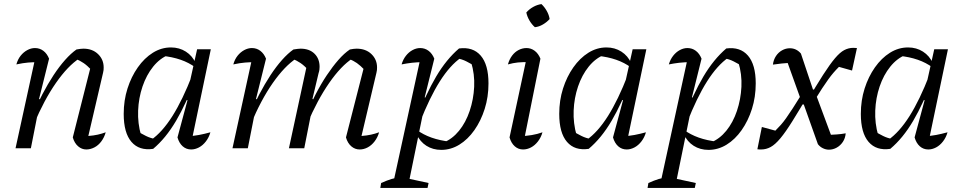

<svg xmlns="http://www.w3.org/2000/svg" viewBox="-20 -725 4706 939"><path d="M336 -53 425 -405 428 -382Q406 -405 389 -416.5Q372 -428 349 -438L369 -440Q312 -403 254 -320Q196 -237 146 -118L134 -150Q159 -210 186.5 -262.5Q214 -315 242 -357.5Q270 -400 298.5 -432Q327 -464 354 -483Q365 -485 373 -486Q381 -487 388 -487Q432 -487 459.5 -460.5Q487 -434 487 -395Q487 -389 486.5 -382.5Q486 -376 484 -369L412 -60Q438 -62 458 -66.5Q478 -71 497 -78Q490 -53 475.5 -33.5Q461 -14 441.5 -4Q422 6 402 6Q380 6 362 -9.5Q344 -25 336 -53ZM56 0 156 -458 167 -421Q141 -421 117 -419Q93 -417 60 -410Q67 -435 81 -452.5Q95 -470 113.5 -480Q132 -490 151 -490Q174 -490 192 -476.5Q210 -463 220 -438L171 -241L178 -238L131 0Z M729 3Q661 13 623 -31Q585 -75 585 -168Q585 -234 603.5 -292Q622 -350 654 -395.5Q686 -441 727.5 -467Q769 -493 816 -493Q857 -493 889 -472.5Q921 -452 937 -416L936 -395Q873 -442 772 -452L805 -457Q762 -440 729 -399Q696 -358 677 -302Q658 -246 655.5 -184Q653 -122 670 -63L649 -85Q672 -71 694 -60Q716 -49 741 -45L718 -40Q773 -78 823 -157Q873 -236 921 -360L939 -346Q891 -219 841 -134Q791 -49 729 3ZM915 -25 901 -59Q927 -60 953.5 -65Q980 -70 1009 -78Q1002 -53 987 -33.5Q972 -14 953 -4Q934 6 915 6Q891 6 873.5 -9.5Q856 -25 848 -53L897 -235L889 -237L944 -484H1011Z M1482 -118 1471 -150Q1496 -210 1523 -262.5Q1550 -315 1578.5 -357.5Q1607 -400 1635 -432Q1663 -464 1691 -483Q1701 -485 1709 -486Q1717 -487 1724 -487Q1769 -487 1796.5 -460.5Q1824 -434 1824 -395Q1824 -389 1823.5 -382.5Q1823 -376 1821 -369L1748 -60Q1774 -62 1794.5 -66.5Q1815 -71 1834 -78Q1827 -53 1812 -33.5Q1797 -14 1778 -4Q1759 6 1739 6Q1716 6 1698 -9.5Q1680 -25 1672 -53L1762 -405L1764 -382Q1742 -405 1725.5 -416.5Q1709 -428 1685 -438L1705 -440Q1648 -403 1590 -319.5Q1532 -236 1482 -118ZM1117 0 1217 -458 1228 -421Q1202 -421 1178 -419Q1154 -417 1121 -410Q1128 -435 1142 -452.5Q1156 -470 1174.5 -480Q1193 -490 1212 -490Q1235 -490 1253 -476.5Q1271 -463 1281 -438L1232 -241L1239 -238L1192 0ZM1393 0 1482 -412 1489 -382Q1467 -405 1450 -416.5Q1433 -428 1410 -438L1430 -440Q1372 -402 1314 -319Q1256 -236 1207 -118L1195 -150Q1220 -210 1247.5 -262.5Q1275 -315 1303 -357.5Q1331 -400 1359.5 -432Q1388 -464 1415 -483Q1428 -485 1436 -486Q1444 -487 1450 -487Q1493 -487 1518 -462.5Q1543 -438 1543 -398Q1543 -391 1542 -383.5Q1541 -376 1538 -367L1508 -241L1515 -238L1468 0Z M2138 8Q2097 8 2065.5 -12Q2034 -32 2017 -69L2018 -90Q2081 -43 2182 -32L2149 -28Q2192 -45 2225 -85.5Q2258 -126 2277 -182.5Q2296 -239 2299 -300.5Q2302 -362 2284 -421L2305 -400Q2282 -414 2260.5 -425Q2239 -436 2213 -440L2236 -444Q2181 -406 2131 -327Q2081 -248 2033 -125L2015 -139Q2063 -266 2113 -350.5Q2163 -435 2225 -488Q2293 -497 2331 -453Q2369 -409 2369 -317Q2369 -251 2350.5 -192.5Q2332 -134 2300 -88.5Q2268 -43 2226.5 -17.5Q2185 8 2138 8ZM1840 194 1844 170Q1873 157 1894.5 150.5Q1916 144 1942 141L2076 170L2071 194ZM1898 194 2040 -458 2051 -421Q2020 -421 1994.5 -418Q1969 -415 1944 -410Q1951 -434 1965 -452Q1979 -470 1997.5 -480Q2016 -490 2035 -490Q2058 -490 2076 -476.5Q2094 -463 2104 -438L2057 -249L2064 -246L1974 194Z M2540 -25 2524 -59Q2554 -60 2581 -64.5Q2608 -69 2633 -78Q2626 -53 2611 -33.5Q2596 -14 2577 -4Q2558 6 2538 6Q2515 6 2497.5 -9.5Q2480 -25 2472 -53L2559 -458L2571 -421Q2537 -422 2513 -419.5Q2489 -417 2464 -410Q2471 -435 2484.5 -453Q2498 -471 2516.5 -480.5Q2535 -490 2555 -490Q2577 -490 2595 -476.5Q2613 -463 2623 -438ZM2628 -705Q2643 -691 2654 -671.5Q2665 -652 2668 -632Q2655 -617 2635.5 -605.5Q2616 -594 2596 -592Q2581 -605 2569.5 -624.5Q2558 -644 2554 -664Q2568 -680 2587.5 -691Q2607 -702 2628 -705Z M2859 3Q2791 13 2753 -31Q2715 -75 2715 -168Q2715 -234 2733.5 -292Q2752 -350 2784 -395.5Q2816 -441 2857.5 -467Q2899 -493 2946 -493Q2987 -493 3019 -472.5Q3051 -452 3067 -416L3066 -395Q3003 -442 2902 -452L2935 -457Q2892 -440 2859 -399Q2826 -358 2807 -302Q2788 -246 2785.5 -184Q2783 -122 2800 -63L2779 -85Q2802 -71 2824 -60Q2846 -49 2871 -45L2848 -40Q2903 -78 2953 -157Q3003 -236 3051 -360L3069 -346Q3021 -219 2971 -134Q2921 -49 2859 3ZM3045 -25 3031 -59Q3057 -60 3083.5 -65Q3110 -70 3139 -78Q3132 -53 3117 -33.5Q3102 -14 3083 -4Q3064 6 3045 6Q3021 6 3003.5 -9.5Q2986 -25 2978 -53L3027 -235L3019 -237L3074 -484H3141Z M3445 8Q3404 8 3372.5 -12Q3341 -32 3324 -69L3325 -90Q3388 -43 3489 -32L3456 -28Q3499 -45 3532 -85.5Q3565 -126 3584 -182.5Q3603 -239 3606 -300.5Q3609 -362 3591 -421L3612 -400Q3589 -414 3567.5 -425Q3546 -436 3520 -440L3543 -444Q3488 -406 3438 -327Q3388 -248 3340 -125L3322 -139Q3370 -266 3420 -350.5Q3470 -435 3532 -488Q3600 -497 3638 -453Q3676 -409 3676 -317Q3676 -251 3657.5 -192.5Q3639 -134 3607 -88.5Q3575 -43 3533.5 -17.5Q3492 8 3445 8ZM3147 194 3151 170Q3180 157 3201.5 150.5Q3223 144 3249 141L3383 170L3378 194ZM3205 194 3347 -458 3358 -421Q3327 -421 3301.5 -418Q3276 -415 3251 -410Q3258 -434 3272 -452Q3286 -470 3304.5 -480Q3323 -490 3342 -490Q3365 -490 3383 -476.5Q3401 -463 3411 -438L3364 -249L3371 -246L3281 194Z M3899 -231 3819 -454 3847 -418Q3827 -417 3803.5 -414.5Q3780 -412 3760 -409Q3763 -433 3775 -451Q3787 -469 3805 -479Q3823 -489 3843 -489Q3859 -489 3872.5 -482.5Q3886 -476 3897 -463L3956 -287H3971L3944 -231ZM3924 -225Q3972 -307 4005.5 -359Q4039 -411 4063.5 -440Q4088 -469 4109 -480Q4130 -491 4153 -491Q4158 -491 4162.5 -490.5Q4167 -490 4171 -490L4147 -380L4083 -398Q4068 -383 4056 -369Q4044 -355 4031 -337Q4018 -319 4000.5 -292.5Q3983 -266 3958 -225ZM3969 -267 4057 -30 4028 -65Q4049 -66 4071.5 -67.5Q4094 -69 4116 -73Q4114 -49 4102 -31Q4090 -13 4072 -3Q4054 7 4034 7Q4019 7 4004.5 0Q3990 -7 3980 -20L3911 -214H3896L3923 -267ZM3940 -273Q3890 -188 3856 -133.5Q3822 -79 3796.5 -48.5Q3771 -18 3749 -6Q3727 6 3703 6Q3699 6 3694.5 6Q3690 6 3684 5L3706 -104L3772 -86Q3787 -101 3799 -114.5Q3811 -128 3824.5 -147Q3838 -166 3857.5 -196Q3877 -226 3906 -273Z M4334 3Q4266 13 4228 -31Q4190 -75 4190 -168Q4190 -234 4208.5 -292Q4227 -350 4259 -395.5Q4291 -441 4332.5 -467Q4374 -493 4421 -493Q4462 -493 4494 -472.5Q4526 -452 4542 -416L4541 -395Q4478 -442 4377 -452L4410 -457Q4367 -440 4334 -399Q4301 -358 4282 -302Q4263 -246 4260.5 -184Q4258 -122 4275 -63L4254 -85Q4277 -71 4299 -60Q4321 -49 4346 -45L4323 -40Q4378 -78 4428 -157Q4478 -236 4526 -360L4544 -346Q4496 -219 4446 -134Q4396 -49 4334 3ZM4520 -25 4506 -59Q4532 -60 4558.5 -65Q4585 -70 4614 -78Q4607 -53 4592 -33.5Q4577 -14 4558 -4Q4539 6 4520 6Q4496 6 4478.5 -9.5Q4461 -25 4453 -53L4502 -235L4494 -237L4549 -484H4616Z"/></svg>

Font: Piazzolla 24pt
Style: Italic
Weight: 400
Italic angle: -11.3°
Designer: Juan Pablo del Peral
Foundry: Huerta Tipografica
Version: Version 2.005